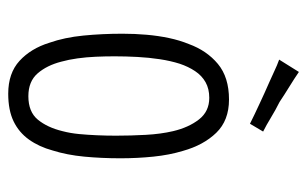

<svg xmlns="http://www.w3.org/2000/svg" viewBox="-160 -577 747 467"><g transform="rotate(90 213.5 -343.5)"><path d="M208 10Q158 10 128 -17.5Q98 -45 84 -90Q71 -127 66.5 -173Q62 -219 62 -268Q62 -298 64.5 -326.5Q67 -355 72.5 -381Q78 -407 87 -429Q103 -473 135.5 -500Q168 -527 222 -527Q273 -527 303 -496Q333 -465 347 -415Q357 -382 361 -343Q365 -304 365 -263Q365 -217 361 -175Q357 -133 346 -98Q337 -65 319.5 -40.5Q302 -16 275 -3Q248 10 208 10ZM214 -39Q252 -39 271 -62Q290 -85 299 -122Q304 -141 306 -162Q308 -183 309 -206Q310 -229 310 -252Q310 -288 308 -324.5Q306 -361 299 -391Q290 -429 270.5 -454Q251 -479 218 -479Q196 -479 180 -470Q164 -461 153 -444.5Q142 -428 135 -407Q128 -385 124 -358.5Q120 -332 118.5 -304Q117 -276 117 -249Q117 -226 118 -203Q119 -180 122 -158.5Q125 -137 130 -119Q139 -84 158.5 -61.5Q178 -39 214 -39ZM281 -578Q271 -583 258.5 -589Q246 -595 233 -601Q220 -607 207 -613Q194 -619 180 -625Q166 -631 152.5 -637.5Q139 -644 125 -649L155 -697Q171 -686 190.5 -674Q210 -662 228 -650Q248 -640 266 -629Q284 -618 300 -610Z"/></g></svg>

Font: Truculenta Light
Style: Regular
Weight: 300
Version: Version 1.002